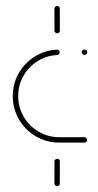

<svg xmlns="http://www.w3.org/2000/svg" viewBox="-20 -588 334 657"><path d="M23.7 -259.3Q23.7 -301.1 43.7 -336.7Q63.7 -372.2 98.3 -394.1Q133 -415.9 174.1 -418.1Q177.8 -418.5 180.9 -415.9Q184.1 -413.3 184.1 -408.9Q184.1 -405.2 181.5 -402.6Q178.9 -400 175.2 -399.6Q138.5 -397.8 108.1 -378.5Q77.8 -359.3 60 -327.8Q42.2 -296.3 42.2 -259.3Q42.2 -221.1 61.1 -188.7Q80 -156.3 112.4 -137.4Q144.8 -118.5 183 -118.5H268.9Q273 -118.5 275.6 -115.9Q278.1 -113.3 278.1 -109.3Q278.1 -105.6 275.6 -102.8Q273 -100 268.9 -100H183Q139.6 -100 103 -121.3Q66.3 -142.6 45 -179.3Q23.7 -215.9 23.7 -259.3ZM175.6 49.3Q171.9 49.3 169.1 46.5Q166.3 43.7 166.3 40V-35.6Q166.3 -39.3 169.1 -42Q171.9 -44.8 175.6 -44.8Q179.3 -44.8 182 -42Q184.8 -39.3 184.8 -35.6V40Q184.8 43.7 182 46.5Q179.3 49.3 175.6 49.3ZM175.6 -474.1Q171.9 -474.1 169.1 -476.9Q166.3 -479.6 166.3 -483.3V-558.5Q166.3 -562.2 169.1 -565Q171.9 -567.8 175.6 -567.8Q179.3 -567.8 182 -565Q184.8 -562.2 184.8 -558.5V-483.3Q184.8 -479.6 182.2 -476.9Q179.6 -474.1 175.6 -474.1ZM259.6 -409.3Q259.6 -413.3 262.4 -415.9Q265.2 -418.5 268.9 -418.5Q273 -418.5 275.6 -415.9Q278.1 -413.3 278.1 -409.3Q278.1 -405.6 275.6 -402.8Q273 -400 268.9 -400Q265.2 -400 262.4 -402.8Q259.6 -405.6 259.6 -409.3Z"/></svg>

Font: 26F Galaxy Hebrew Hairline
Style: Regular
Weight: 50
Designer: C₂₉H₂₅N₃O₅
Version: Version 1.000